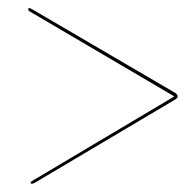

<svg xmlns="http://www.w3.org/2000/svg" viewBox="-20 -574 472 462"><path d="M48 -552Q48 -554.5 50.5 -554.5Q52.5 -554.5 56 -552.5L401.5 -350.5Q407.5 -346.5 407.5 -342.5Q407.5 -338 401.5 -334.5L62.5 -133.5Q60 -132 57 -132Q53.5 -132 53.5 -134.5Q53.5 -136 58 -139L399.5 -342L51.5 -546.5Q48 -548 48 -552Z"/></svg>

Font: Fraunces 144pt S000
Style: Bold
Weight: 700
Version: Version 1.000; ttfautohint (v1.8.3)